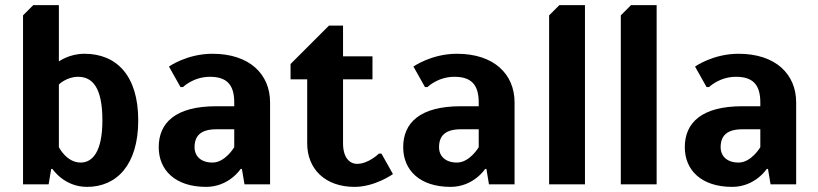

<svg xmlns="http://www.w3.org/2000/svg" viewBox="-20 -720 3195 750"><path d="M210 -390C210 -390 240 -420 285 -420C340 -420 380 -380 380 -250C380 -125 340 -85 295 -85C240 -85 210 -145 210 -145ZM110 -700 70 -660V0H170L180 -60H185C185 -60 230 10 320 10C435 10 520 -75 520 -250C520 -425 435 -510 310 -510C250 -510 210 -480 210 -480V-700Z M895 -305H825C665 -305 600 -240 600 -145C600 -55 665 10 785 10C875 10 920 -60 920 -60H925L935 0H1035V-320C1035 -430 955 -510 810 -510C710 -510 640 -460 640 -460L685 -380H695C695 -380 735 -420 800 -420C865 -420 895 -390 895 -320ZM895 -145C895 -145 860 -85 810 -85C765 -85 740 -110 740 -145C740 -190 765 -215 825 -215H895Z M1375 -80C1345 -80 1320 -105 1320 -160V-410H1435V-500H1320V-620H1265L1115 -470V-410H1180V-160C1180 -60 1250 10 1365 10C1445 10 1515 -40 1515 -40L1470 -120H1460C1460 -120 1420 -80 1375 -80Z M1850 -305H1780C1620 -305 1555 -240 1555 -145C1555 -55 1620 10 1740 10C1830 10 1875 -60 1875 -60H1880L1890 0H1990V-320C1990 -430 1910 -510 1765 -510C1665 -510 1595 -460 1595 -460L1640 -380H1650C1650 -380 1690 -420 1755 -420C1820 -420 1850 -390 1850 -320ZM1850 -145C1850 -145 1815 -85 1765 -85C1720 -85 1695 -110 1695 -145C1695 -190 1720 -215 1780 -215H1850Z M2125 0H2265V-700H2165L2125 -660Z M2405 0H2545V-700H2445L2405 -660Z M2950 -305H2880C2720 -305 2655 -240 2655 -145C2655 -55 2720 10 2840 10C2930 10 2975 -60 2975 -60H2980L2990 0H3090V-320C3090 -430 3010 -510 2865 -510C2765 -510 2695 -460 2695 -460L2740 -380H2750C2750 -380 2790 -420 2855 -420C2920 -420 2950 -390 2950 -320ZM2950 -145C2950 -145 2915 -85 2865 -85C2820 -85 2795 -110 2795 -145C2795 -190 2820 -215 2880 -215H2950Z"/></svg>

Font: Scada
Style: Bold
Weight: 700
Designer: Jovanny Lemonad
Foundry: Jovanny Lemonad
Version: Version 3.005